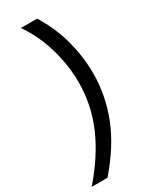

<svg xmlns="http://www.w3.org/2000/svg" viewBox="-280 -768 792 1000"><g transform="rotate(-30 115.5 -267.5)"><path d="M45 183H-50Q56 62 110 -62.5Q164 -187 164 -323Q164 -423 134.5 -526.5Q105 -630 45 -718H142Q200 -625 226.5 -524.5Q253 -424 253 -327Q253 -193 203.5 -67.5Q154 58 45 183Z"/></g></svg>

Font: Zilla Slab SemiBold
Style: Regular
Weight: 600
Designer: Typotheque.com
Foundry: Typotheque type foundry
Version: Version 1.0; 2017